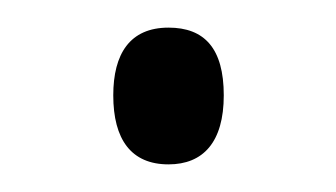

<svg xmlns="http://www.w3.org/2000/svg" viewBox="-20 -112 243 139"><path d="M62 -43C62 -11 75 7 102 7C127 7 142 -9 142 -43C142 -77 128 -92 102 -92C74 -92 62 -73 62 -43Z"/></svg>

Font: Noto Sans Georgian ExtraCondensed Light
Style: Regular
Weight: 300
Width: 2
Designer: Monotype Design Team, Akaki Razmadze
Foundry: Google LLC
Version: Version 2.005